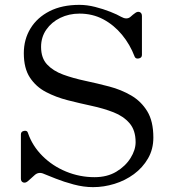

<svg xmlns="http://www.w3.org/2000/svg" viewBox="-20 -758 705 790"><path d="M363 12Q324 12 283 1Q242 -10 209.5 -23Q177 -36 162 -42Q139 -53 122 -37Q115 -30 107 -23.5Q99 -17 94 -12Q84 -4 75 -7.5Q66 -11 66 -23V-205Q66 -217 79 -219.5Q92 -222 95 -211Q113 -158 154.5 -116.5Q196 -75 252 -52Q308 -29 369 -29Q421 -29 458.5 -51.5Q496 -74 517 -107.5Q538 -141 538 -173Q538 -222 513 -251Q488 -280 447 -296Q406 -312 357 -322.5Q308 -333 259 -345.5Q210 -358 169 -379.5Q128 -401 103 -439Q78 -477 78 -539Q78 -596 105.5 -641Q133 -686 184 -712Q235 -738 307 -738Q338 -738 371.5 -729.5Q405 -721 434 -709.5Q463 -698 478 -689Q501 -676 516 -688Q521 -693 527 -697.5Q533 -702 537 -705Q547 -712 555.5 -708Q564 -704 564 -692V-532Q564 -520 551 -517.5Q538 -515 534 -525Q515 -575 482 -615Q449 -655 405 -678.5Q361 -702 307 -702Q264 -702 228 -684.5Q192 -667 170.5 -636Q149 -605 149 -565Q149 -519 174 -492.5Q199 -466 240 -451Q281 -436 330.5 -425.5Q380 -415 429.5 -402Q479 -389 520 -365Q561 -341 586 -300Q611 -259 611 -192Q611 -144 589 -106Q567 -68 531 -41.5Q495 -15 451 -1.5Q407 12 363 12Z"/></svg>

Font: TsukuhouMincho
Style: Regular
Weight: 400
Designer: Iose
Foundry: Typographish
Version: Version 1.001; ttfautohint (v1.8.3)